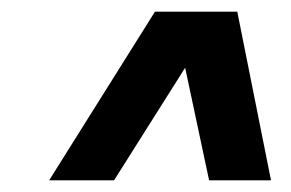

<svg xmlns="http://www.w3.org/2000/svg" viewBox="-20 -693 501 330"><path d="M64.4 -383 246.4 -673H387.8L445.8 -383H339.4L290.8 -611.4H320.2L176 -383Z"/></svg>

Font: Geist
Style: Italic
Weight: 400
Italic angle: -12°
Designer: Basement.studio, Andrés Briganti, Mateo Zaragoza
Foundry: Basement.studio, Vercel, Andrés Briganti, Guido Ferreyra, Mateo Zaragoza
Version: Version 1.500